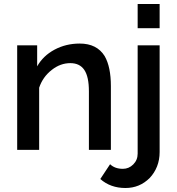

<svg xmlns="http://www.w3.org/2000/svg" viewBox="-20 -750 885 961"><path d="M779 -730H669V-609H779ZM504 -469Q465 -532 379 -532Q310 -532 253 -501.5Q196 -471 166 -418V-523H66V0H176V-311Q194 -365 239 -400Q282 -434 332 -434Q379 -434 402 -400Q425 -366 425 -293V0H535V-319Q535 -415 504 -469ZM729 141Q753 116 766 83Q779 50 779 11V-523H669V19Q669 51 647 73Q625 95 595 95Q555 95 531 72L482 146Q533 191 608 191Q679 191 729 141Z"/></svg>

Font: RT Raleway SemiBold
Style: Regular
Weight: 400
Designer: Matt McInerney, Pablo Impallari, Rodrigo Fuenzalida — Edited by Milan Moffatt in April 2016
Foundry: Matt McInerney, Pablo Impallari, Rodrigo Fuenzalida — Edited by Milan Moffatt in April 2016
Version: Version 3.001